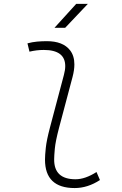

<svg xmlns="http://www.w3.org/2000/svg" viewBox="-20 -953 626 983"><path d="M362.3 9.8Q210.4 9.8 210.4 -135.7Q210.4 -157.2 214.4 -195.6Q218.3 -233.9 235.8 -300.3L307.1 -569.3Q314 -594.7 314 -614.7Q314 -697.3 204.1 -697.3Q167.5 -697.3 130.9 -688.5L120.6 -731Q145 -737.8 169.9 -740Q194.8 -742.2 219.7 -742.2Q302.7 -742.2 338.9 -695.3Q360.8 -667 360.8 -623Q360.8 -594.7 351.6 -559.6L282.7 -300.3Q264.2 -230 260.7 -192.1Q257.3 -154.3 257.3 -138.2Q255.9 -35.2 366.7 -35.2Q416 -35.2 474.1 -72.3L491.7 -31.2Q428.7 9.8 362.3 9.8ZM258.8 -810.5 370.1 -933.1H429.7L313.5 -810.5Z"/></svg>

Font: CaskaydiaCove NF ExtraLight
Style: Italic
Weight: 200
Italic angle: -10°
Designer: Aaron Bell
Foundry: Saja Typeworks
Version: Version 2111.001; VTT 6.35;Nerd Fonts 3.2.1